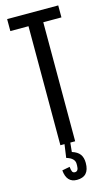

<svg xmlns="http://www.w3.org/2000/svg" viewBox="-135 -748 569 991"><g transform="rotate(-15 149.5 -252.5)"><path d="M13 -636V-700H286V-636H189V0H110V-636ZM147 195Q92 195 86 128L127 120Q129 139 133 146.5Q137 154 147 154Q166 154 166 124V114Q166 84 122 71L132 0H163L158 49Q187 58 200 75.5Q213 93 213 122Q213 195 147 195Z"/></g></svg>

Font: Pathway Gothic One
Style: Regular
Weight: 400
Version: Version 1.003; ttfautohint (v1.8.4.7-5d5b);gftools[0.9.26]